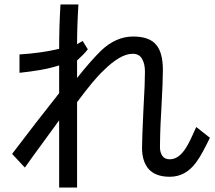

<svg xmlns="http://www.w3.org/2000/svg" viewBox="-20 -748 960 857"><path d="M67 -505Q164 -511 244 -530Q244 -632 250 -728H330Q327 -680 325.5 -634.5Q324 -589 324 -551L349 -565L372 -528Q362 -515 349.5 -502.5Q337 -490 324 -478V-400Q358 -443 384 -472Q410 -501 430 -521Q497 -585 574 -585Q648 -585 678 -547Q707 -512 707 -436Q707 -414 705.5 -370Q704 -326 700 -257Q696 -191 695 -149.5Q694 -108 694 -91Q694 -68 704.5 -52.5Q715 -37 738 -37Q779 -37 812 -91Q820 -104 831 -126.5Q842 -149 856 -181L917 -133Q900 -98 885 -70.5Q870 -43 856 -24Q809 41 738 41Q675 41 644 7Q614 -27 614 -88Q614 -126 620 -254Q624 -321 625.5 -364.5Q627 -408 627 -428Q627 -463 614 -485.5Q601 -508 572 -508Q544 -508 511 -488.5Q478 -469 443 -434Q421 -414 391.5 -378.5Q362 -343 324 -292V89H244V-211Q212 -166 170.5 -110Q129 -54 91 0L34 -61Q91 -136 142 -202Q193 -268 244 -332V-456Q202 -443 158.5 -435.5Q115 -428 67 -423Z"/></svg>

Font: BM YEONSUNG
Style: Regular
Weight: 400
Designer: Bongjin Kim; Myungsoo Han; Jaehyun Keum; Jihee Min; Dokyung Lee; Chorong Kim; Jooyeon Kang; Sang-a Kim;
Foundry: Sandoll Communications Inc.
Version: Version 1.000;PS 1;hotconv 16.6.51;makeotf.lib2.5.65220